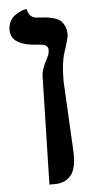

<svg xmlns="http://www.w3.org/2000/svg" viewBox="-54 -592 390 824"><g transform="rotate(-5 141.0 -179.5)"><path d="M125 200.2 136.2 -265.1Q136.2 -295.4 165 -347.2Q171.9 -359.4 171.9 -377.9Q171.9 -400.4 130.9 -401.9Q12.2 -407.7 12.2 -475.1Q12.2 -495.6 20.5 -511.7Q28.8 -527.8 40.8 -536.4Q52.7 -544.9 64.5 -550.5Q76.2 -556.2 84.5 -557.6L92.8 -559.1Q101.1 -518.1 139.2 -518.1Q161.6 -517.1 174.6 -515.6Q187.5 -514.2 205.8 -509Q224.1 -503.9 234.1 -495.6Q244.1 -487.3 251.5 -471.7Q258.8 -456.1 258.8 -434.1Q258.8 -418.9 238.8 -359.9Q224.1 -315.4 224.1 -236.8L240.2 71.8V89.8Q240.2 111.8 236.1 129.6Q231.9 147.5 226.1 158.4Q220.2 169.4 210.9 177.7Q201.7 186 194.3 189.9Q187 193.8 176.8 196.5Q166.5 199.2 162.1 199.5Q157.7 199.7 150.9 200.2Z"/></g></svg>

Font: Common Serif
Style: Bold
Weight: 700
Designer: Philipp H. Poll, Khaled Hosny
Foundry: Stefan Peev, Context Ltd.
Version: Version 1.026